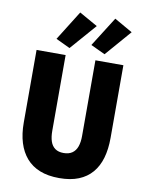

<svg xmlns="http://www.w3.org/2000/svg" viewBox="-97 -960 794 1041"><g transform="rotate(10 300.0 -440.0)"><path d="M302 12Q240 12 195 -6Q150 -24 120.5 -58Q91 -92 76 -140.5Q61 -189 61 -251V-651H221V-234Q221 -200 229 -176Q237 -152 255 -139Q273 -126 302 -126Q331 -126 349.5 -139Q368 -152 376.5 -176Q385 -200 385 -234V-651H539V-251Q539 -189 525 -140.5Q511 -92 482 -58Q453 -24 408.5 -6Q364 12 302 12ZM235 -692 157 -729 259 -892 360 -835ZM428 -692 349 -729 452 -892 552 -835Z"/></g></svg>

Font: Source Code Pro ExtraBold
Style: Regular
Weight: 800
Monospace: yes
Designer: Paul D. Hunt, Teo Tuominen
Foundry: Adobe Systems Incorporated
Version: Version 1.018;hotconv 1.0.116;makeotfexe 2.5.65601